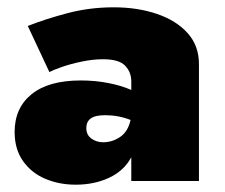

<svg xmlns="http://www.w3.org/2000/svg" viewBox="-20 -495 614 525"><path d="M115 -298 56 -424Q104 -443 164.5 -459Q225 -475 291 -475Q356 -475 409 -457Q462 -439 493 -404.5Q524 -370 524 -320V0H339V-65Q319 -28 278.5 -9Q238 10 187 10Q142 10 104 -6Q66 -22 43 -54.5Q20 -87 20 -134Q20 -200 66.5 -237.5Q113 -275 201 -275Q240 -275 276 -268Q312 -261 339 -249V-272Q339 -298 322 -315.5Q305 -333 262 -333Q234 -333 203 -326.5Q172 -320 148 -311.5Q124 -303 115 -298ZM216 -145Q216 -126 230 -116Q244 -106 262 -106Q287 -106 308.5 -120.5Q330 -135 337 -167Q304 -180 268 -180Q240 -180 228 -171Q216 -162 216 -145Z"/></svg>

Font: Jost* Black
Style: Regular
Weight: 900
Version: Version 3.7